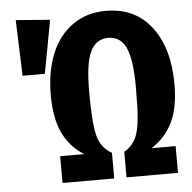

<svg xmlns="http://www.w3.org/2000/svg" viewBox="-51 -761 813 813"><g transform="rotate(-5 355.0 -355.0)"><path d="M428.2 -710Q552.2 -710 621.6 -618.9Q690.9 -527.8 690.9 -375Q690.9 -278.3 661.4 -215.8Q631.8 -153.3 570.8 -113.8H672.9V0H454.1V-108.9Q474.1 -119.6 487.8 -136.7Q501.5 -153.8 509 -173.8Q516.6 -193.8 520.8 -227.3Q524.9 -260.7 525.9 -292Q526.9 -323.2 526.9 -375Q526.9 -495.1 503.4 -545.2Q480 -595.2 428.2 -595.2Q376 -595.2 352.1 -544.9Q328.1 -494.6 328.1 -375Q328.1 -246.1 341.3 -190.7Q354.5 -135.3 401.9 -108.9V0H182.1V-113.8H284.2Q224.1 -151.4 194.6 -214.1Q165 -276.9 165 -375Q165 -473.6 195.3 -548.8Q225.6 -624 285.6 -667Q345.7 -710 428.2 -710ZM44.9 -704.1 189.9 -692.9 147.9 -466.8H53.2Z"/></g></svg>

Font: Fira Sans Compressed
Style: Bold
Weight: 700
Width: 1
Designer: Carrois Corporate & Edenspiekermann AG
Foundry: Carrois Corporate GbR & Edenspiekermann AG
Version: Version 4.203;PS 004.203;hotconv 1.0.88;makeotf.lib2.5.64775